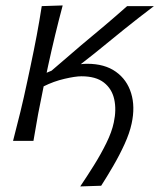

<svg xmlns="http://www.w3.org/2000/svg" viewBox="-20 -518 586 706"><path d="M275 167.5Q299 132 325 90.5Q351 49 371.2 7.8Q391.5 -33.5 398.5 -68Q408.5 -114.5 400 -153Q391.5 -191.5 362 -214.5Q332.5 -237.5 279.5 -237.5Q257 -237.5 217.2 -228.2Q177.5 -219 140.5 -200.5Q129 -145.5 120.2 -98.8Q111.5 -52 103 0H28Q42.5 -55.5 55 -106.8Q67.5 -158 80.5 -219.5L91.5 -271Q105 -334.5 115 -387.5Q125 -440.5 133.5 -495.5L210.5 -498Q182 -391.5 157 -276.5L151.5 -250.5Q160.5 -254.5 169.5 -258L279.5 -352.5Q322.5 -388 365 -424Q407.5 -460 447.5 -495.5H546Q488.5 -452 434.8 -408.8Q381 -365.5 328 -322L277 -282Q289 -283.5 300.5 -283.5Q365 -283.5 406 -254.2Q447 -225 462.2 -175.2Q477.5 -125.5 464 -63.5Q456.5 -28.5 438 12Q419.5 52.5 396.2 92.5Q373 132.5 352 165Z"/></svg>

Font: Commissioner Flair Light
Style: Italic
Weight: 300
Italic angle: -12°
Designer: Kostas Bartsokas
Foundry: Kostas Bartsokas
Version: Version 1.000; ttfautohint (v1.8.3)